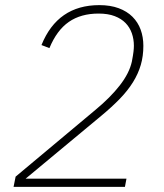

<svg xmlns="http://www.w3.org/2000/svg" viewBox="-20 -730 640 750"><path d="M468 0H33L41 -40L353 -301Q411 -349 448 -396.5Q485 -444 495 -489Q500 -515 501.5 -528.5Q503 -542 503 -551Q503 -577 495 -600Q487 -623 470.5 -640Q454 -657 428 -667Q402 -677 365 -677Q296 -677 249 -644.5Q202 -612 173 -542L142 -554Q205 -710 368 -710Q411 -710 443.5 -698Q476 -686 497.5 -664.5Q519 -643 529.5 -614Q540 -585 540 -551Q540 -511 530 -476.5Q520 -442 499.5 -409Q479 -376 448 -344Q417 -312 376 -278L80 -32H474Z"/></svg>

Font: IBM Plex Sans ExtLt
Style: Italic
Weight: 200
Italic angle: -11°
Designer: Mike Abbink, Paul van der Laan, Pieter van Rosmalen
Foundry: Bold Monday
Version: Version 3.005